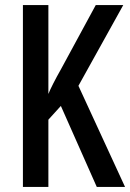

<svg xmlns="http://www.w3.org/2000/svg" viewBox="-20 -734 511 754"><path d="M471 0 288 -397 464 -714H356L221 -465C195 -419 178 -385 170 -365V-714H70V0H170V-264L219 -318L360 0Z"/></svg>

Font: Noto Sans Hebrew ExtraCondensed Medium
Style: Regular
Weight: 500
Width: 2
Designer: Monotype Design Team
Foundry: Monotype Imaging Inc.
Version: Version 2.004